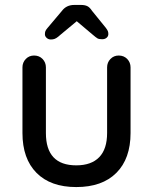

<svg xmlns="http://www.w3.org/2000/svg" viewBox="-20 -749 620 778"><path d="M509 -476V-210Q509 -106 451.5 -48.5Q394 9 289 9Q185 9 128 -48.5Q71 -106 71 -210V-476Q71 -496 84.5 -510Q98 -524 118 -524Q139 -524 152.5 -510Q166 -496 166 -476V-210Q166 -79 289 -79Q350 -79 382 -112Q414 -145 414 -210V-476Q414 -496 427.5 -510Q441 -524 461 -524Q482 -524 495.5 -510Q509 -496 509 -476ZM419 -611Q419 -602 412 -596Q405 -590 394 -590Q381 -590 375 -593.5Q369 -597 355 -609L291 -663L226 -609Q223 -606 215.5 -600Q208 -594 201.5 -591.5Q195 -589 186 -589Q176 -589 169 -595.5Q162 -602 162 -610Q162 -618 164 -623Q166 -628 172 -635L231 -705Q249 -729 281 -729H308Q324 -729 334 -724Q344 -719 353 -705L409 -636Q415 -628 417 -623Q419 -618 419 -611Z"/></svg>

Font: Quicksand Medium
Style: Regular
Weight: 500
Designer: Andrew Paglinawan
Foundry: Andrew Paglinawan
Version: Version 3.000